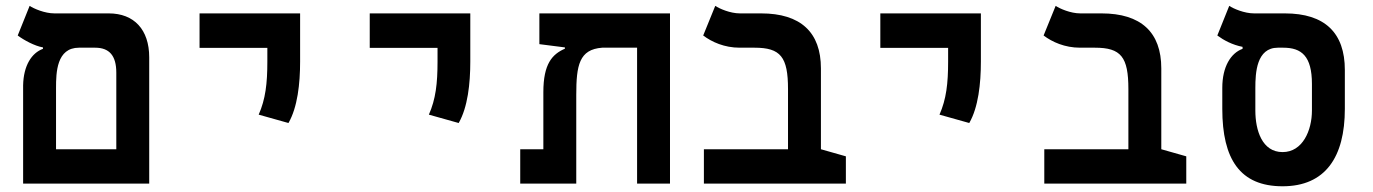

<svg xmlns="http://www.w3.org/2000/svg" viewBox="-20 -632 4728 661"><path d="M59.6 0H493.7V-434.6C493.7 -530.3 441.4 -585.9 354.5 -585.9H167.5C133.8 -585.9 96.7 -602.1 82 -611.8L41 -509.8C62.5 -493.7 99.6 -473.6 127.9 -468.8V-463.9C88.9 -449.7 61 -406.2 59.6 -338.4ZM252 -467.8H307.6C356.4 -467.8 380.4 -440.4 380.4 -381.8V-118.2H172.9V-329.1C172.9 -382.3 174.8 -467.8 252 -467.8Z M973.1 -208.5C1004.4 -262.7 1013.2 -344.2 1013.2 -419.9V-585.9H667V-467.3H900.4V-419.9C900.4 -344.2 894 -290.5 870.6 -237.3Z M1559.1 -208.5C1590.3 -262.7 1599.1 -344.2 1599.1 -419.9V-585.9H1252.9V-467.3H1486.3V-419.9C1486.3 -344.2 1480 -290.5 1456.5 -237.3Z M2286.6 0V-585.9H1836.9V-480L1924.8 -468.8V-464.4C1881.3 -445.3 1850.6 -412.6 1850.6 -314.5V-118.2H1771V0H1963.9V-305.2C1963.9 -407.7 1974.1 -461.9 2053.2 -467.8H2173.3V0Z M2892.1 -93.8 2806.2 -118.2V-396.5C2806.2 -521 2736.3 -585.9 2600.1 -585.9H2527.3C2493.7 -585.9 2457 -602.1 2442.4 -611.8L2400.9 -509.8C2430.7 -487.3 2474.1 -467.8 2526.4 -467.8H2577.6C2667.5 -467.8 2692.9 -436 2692.9 -325.2V-118.2H2403.3V0H2892.1Z M3316.9 -208.5C3348.1 -262.7 3356.9 -344.2 3356.9 -419.9V-585.9H3010.7V-467.3H3244.1V-419.9C3244.1 -344.2 3237.8 -290.5 3214.4 -237.3Z M4064 -93.8 3978 -118.2V-396.5C3978 -521 3908.2 -585.9 3772 -585.9H3699.2C3665.5 -585.9 3628.9 -602.1 3614.3 -611.8L3572.8 -509.8C3602.5 -487.3 3646 -467.8 3698.2 -467.8H3749.5C3839.4 -467.8 3864.7 -436 3864.7 -325.2V-118.2H3575.2V0H4064Z M4395.5 9.3C4543 9.3 4609.9 -91.3 4609.9 -257.3V-391.1C4609.9 -518.6 4541.5 -585.9 4403.3 -585.9H4297.4C4263.7 -585.9 4226.6 -602.1 4211.9 -611.8L4170.9 -509.8C4193.4 -493.2 4222.7 -477.5 4257.8 -470.7V-463.9C4217.3 -449.2 4188 -402.3 4188 -329.6V-257.3C4188 -84 4249 9.3 4395.5 9.3ZM4395.5 -108.4C4325.2 -108.4 4301.8 -183.1 4301.8 -251.5V-329.1C4301.8 -381.3 4305.7 -467.8 4379.4 -467.8H4397.9C4460.9 -467.8 4496.6 -439 4496.6 -342.8V-251.5C4496.6 -183.1 4464.8 -108.4 4395.5 -108.4Z"/></svg>

Font: Cascadia Mono SemiBold
Style: Regular
Weight: 600
Monospace: yes
Designer: Aaron Bell
Foundry: Saja Typeworks
Version: Version 2404.023